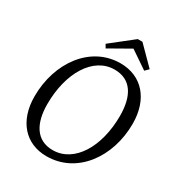

<svg xmlns="http://www.w3.org/2000/svg" viewBox="-202 -995 1064 1143"><g transform="rotate(30 330.0 -423.0)"><path d="M287 15C496 15 636 -179 636 -409C636 -577 542 -685 394 -685C189 -685 48 -491 48 -259C48 -90 143 15 287 15ZM301 -35C188 -35 137 -125 137 -257C137 -471 236 -635 382 -635C497 -635 547 -547 547 -411C547 -198 448 -35 301 -35ZM442 -861H410L258 -741L272 -717L462 -825H378L537 -717L561 -741L442 -861Z"/></g></svg>

Font: Source Serif 4 Variable
Style: Italic
Weight: 400
Italic angle: -12°
Designer: Frank Grießhammer
Foundry: Adobe Systems Incorporated
Version: Version 4.004;hotconv 1.0.116;makeotfexe 2.5.65601